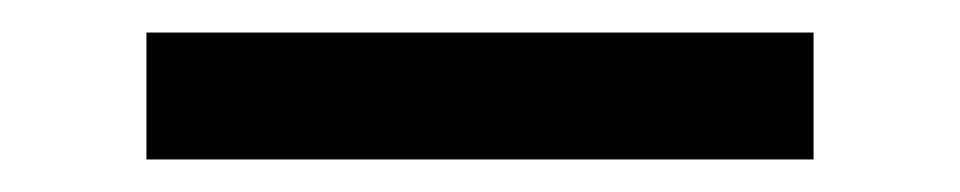

<svg xmlns="http://www.w3.org/2000/svg" viewBox="-20 -739 590 118"><path d="M480 -641H70V-719H480Z"/></svg>

Font: Lode
Style: Bold
Weight: 700
Monospace: yes
Designer: Belleve Invis
Foundry: Belleve Invis
Version: Version 29.2.0; ttfautohint (v1.8.3)